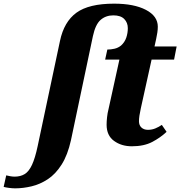

<svg xmlns="http://www.w3.org/2000/svg" viewBox="-159 -790 986 1050"><path d="M-76 240Q-91 240 -110 237.5Q-129 235 -139 232L-125 169Q-117 171 -104 173.5Q-91 176 -79 176Q-47 176 -24 162Q-1 148 16 111.5Q33 75 47 9L169 -566Q191 -671 259 -720.5Q327 -770 465 -770Q574 -770 639 -736Q704 -702 704 -644Q704 -629 701.5 -612Q699 -595 695 -577L686 -536H807L793 -464H670L611 -197Q601 -153 601 -127Q601 -105 614.5 -92.5Q628 -80 650 -80Q672 -80 691 -88Q710 -96 726 -107L752 -69Q718 -37 673 -13.5Q628 10 562 10Q505 10 464.5 -19.5Q424 -49 424 -108Q424 -126 426.5 -149Q429 -172 434 -191L494 -464H416L428 -519Q447 -519 467 -523.5Q487 -528 503 -541Q523 -559 531.5 -584Q540 -609 540 -636Q540 -666 520.5 -686Q501 -706 461 -706Q420 -706 391.5 -681.5Q363 -657 349 -592L229 -23Q211 58 178 110Q145 162 102.5 190Q60 218 13.5 229Q-33 240 -76 240Z"/></svg>

Font: Noto Serif ExtraBold
Style: Italic
Weight: 800
Italic angle: -12°
Designer: Monotype Design Team
Foundry: Monotype Imaging Inc.
Version: Version 2.013